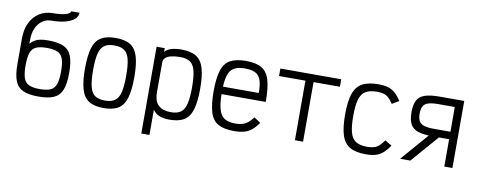

<svg xmlns="http://www.w3.org/2000/svg" viewBox="-77 -1180 4353 1743"><g transform="rotate(10 2100.0 -309.0)"><path d="M300 14Q210.5 14 158.2 -9.2Q106 -32.5 83.8 -88.8Q61.5 -145 61.5 -244V-480Q61.5 -562.5 91.2 -624.2Q121 -686 174.5 -720.2Q228 -754.5 299 -754.5Q371.5 -754.5 415.2 -767.2Q459 -780 459 -800H536.5Q536.5 -765.5 507 -739.8Q477.5 -714 424 -699.8Q370.5 -685.5 299 -685.5Q250.5 -685.5 214 -659.8Q177.5 -634 157 -587.8Q136.5 -541.5 136.5 -480V-444Q155.5 -466.5 177.5 -479.2Q199.5 -492 229 -497.8Q258.5 -503.5 300 -503.5Q390 -503.5 442 -480.2Q494 -457 516.2 -400.8Q538.5 -344.5 538.5 -245Q538.5 -146 516.2 -89.5Q494 -33 442 -9.5Q390 14 300 14ZM300 -55Q363 -55 398.8 -71Q434.5 -87 449 -128.5Q463.5 -170 463.5 -245Q463.5 -321 449 -361.8Q434.5 -402.5 398.8 -418.5Q363 -434.5 300 -434.5Q237 -434.5 201.2 -418.5Q165.5 -402.5 151 -361.2Q136.5 -320 136.5 -244Q136.5 -169 151 -128Q165.5 -87 201.2 -71Q237 -55 300 -55Z M900 14Q814.5 14 764.8 -16.8Q715 -47.5 693.8 -118.8Q672.5 -190 672.5 -309Q672.5 -429 693.8 -499.8Q715 -570.5 764.8 -601.2Q814.5 -632 900 -632Q986 -632 1035.5 -601.2Q1085 -570.5 1106.2 -499.8Q1127.5 -429 1127.5 -309Q1127.5 -190 1106.2 -118.8Q1085 -47.5 1035.5 -16.8Q986 14 900 14ZM900 -55Q958.5 -55 991.8 -78.2Q1025 -101.5 1038.8 -157Q1052.5 -212.5 1052.5 -309Q1052.5 -406.5 1038.8 -461.5Q1025 -516.5 991.8 -539.8Q958.5 -563 900 -563Q841.5 -563 808.2 -539.8Q775 -516.5 761.2 -461.5Q747.5 -406.5 747.5 -309Q747.5 -212.5 761.2 -157Q775 -101.5 808.2 -78.2Q841.5 -55 900 -55Z M1278.5 182V-618H1353.5V-583.5Q1377.5 -610.5 1416.5 -621.2Q1455.5 -632 1507 -632Q1593 -632 1642.5 -601.2Q1692 -570.5 1713.2 -500.2Q1734.5 -430 1734.5 -310Q1734.5 -190 1713.2 -119Q1692 -48 1642.5 -17Q1593 14 1507 14Q1455 14 1415.8 -0.8Q1376.5 -15.5 1353.5 -50.5V182ZM1507 -55Q1565.5 -55 1598.8 -78.2Q1632 -101.5 1645.8 -157.5Q1659.5 -213.5 1659.5 -310Q1659.5 -406.5 1645.8 -461.8Q1632 -517 1598.8 -540Q1565.5 -563 1507 -563Q1462 -563 1427.2 -555.2Q1392.5 -547.5 1373 -530.8Q1353.5 -514 1353.5 -486.5V-213.5Q1353.5 -128.5 1393.8 -91.8Q1434 -55 1507 -55Z M2102.5 14Q2010 14 1956.5 -15.5Q1903 -45 1880.8 -116Q1858.5 -187 1858.5 -309Q1858.5 -432 1880.8 -502.5Q1903 -573 1956.5 -602.5Q2010 -632 2102.5 -632Q2194 -632 2246 -601.5Q2298 -571 2319.8 -497.5Q2341.5 -424 2341.5 -296.5H1887.5V-365.5H2265Q2265 -440.5 2250.2 -483.5Q2235.5 -526.5 2200 -544.8Q2164.5 -563 2102.5 -563Q2038 -563 2001.2 -540.5Q1964.5 -518 1949 -464.8Q1933.5 -411.5 1933.5 -318Q1933.5 -218.5 1949 -161Q1964.5 -103.5 2001.2 -79.2Q2038 -55 2102.5 -55Q2139.5 -55 2166.8 -63Q2194 -71 2217.2 -89.5Q2240.5 -108 2265 -140.5L2325 -100.5Q2294.5 -57 2264 -32Q2233.5 -7 2195.2 3.5Q2157 14 2102.5 14Z M2662.5 0V-618H2737.5V0ZM2419.5 -549V-618H2980.5V-549Z M3318 14Q3224.5 14 3170.5 -16.8Q3116.5 -47.5 3093.5 -118.5Q3070.5 -189.5 3070.5 -309Q3070.5 -429 3094 -499.8Q3117.5 -570.5 3172.2 -601.2Q3227 -632 3322 -632Q3374 -632 3410.5 -621.2Q3447 -610.5 3476.2 -585Q3505.5 -559.5 3534 -515L3471 -477.5Q3449 -511 3428.8 -529.5Q3408.5 -548 3383.8 -555.5Q3359 -563 3322 -563Q3254.5 -563 3216 -539.8Q3177.5 -516.5 3161.5 -461.5Q3145.5 -406.5 3145.5 -309Q3145.5 -212.5 3161 -157Q3176.5 -101.5 3214.2 -78.2Q3252 -55 3318 -55Q3354.5 -55 3380.2 -62.8Q3406 -70.5 3427.2 -89.2Q3448.5 -108 3471.5 -141.5L3534 -104Q3505 -60 3475 -34Q3445 -8 3408 3Q3371 14 3318 14Z M4039.5 0V-549H3888Q3830.5 -549 3797 -538.8Q3763.5 -528.5 3749.5 -503.8Q3735.5 -479 3735.5 -435Q3735.5 -392 3749.5 -366.8Q3763.5 -341.5 3797 -331.2Q3830.5 -321 3888 -321H4091.5V-252H3888Q3802 -252 3752.2 -268.8Q3702.5 -285.5 3681.5 -325.8Q3660.5 -366 3660.5 -435Q3660.5 -505 3681.5 -544.8Q3702.5 -584.5 3752.2 -601.2Q3802 -618 3888 -618H4114.5V0ZM3632 0 3890 -297H3984.5L3726.5 0Z"/></g></svg>

Font: Victor Mono Thin
Style: Regular
Weight: 100
Monospace: yes
Designer: Rune Bjørnerås
Version: Version 1.561;gftools[0.9.30]